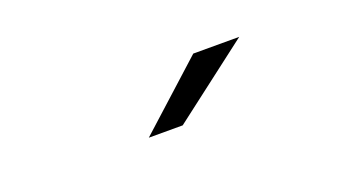

<svg xmlns="http://www.w3.org/2000/svg" viewBox="-29 -856 657 373"><g transform="rotate(-20 300.0 -669.0)"><path d="M235 -607 372 -731H467L305 -607Z"/></g></svg>

Font: Montserrat
Style: Regular
Weight: 400
Designer: Julieta Ulanovsky
Foundry: Julieta Ulanovsky
Version: Version 9.000; ttfautohint (v1.8.4.7-5d5b)